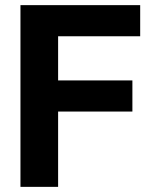

<svg xmlns="http://www.w3.org/2000/svg" viewBox="-20 -727 602 747"><path d="M59.6 -707H525.4V-585.9H206.1V-414.1H495.1V-293H206.1V0H59.6Z"/></svg>

Font: Pretendard JP
Style: Bold
Weight: 700
Designer: Base glyphs from Inter by Rasmus Andersson; Hangeul glyphs from Noto Sans CJK(Source Han Sans) by Jang Soo-young and Kan
Foundry: Kil Hyung-jin
Version: Version 1.309